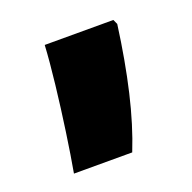

<svg xmlns="http://www.w3.org/2000/svg" viewBox="-66 -212 419 418"><g transform="rotate(-20 144.0 -3.5)"><path d="M235 -146 240 -135Q229 -53 213 15.5Q197 84 175 139H40Q47 100 54.5 48Q62 -4 68 -56.5Q74 -109 76 -146Z"/></g></svg>

Font: Noto Sans Sinhala ExtraCondensed Black
Style: Regular
Weight: 900
Width: 2
Designer: Jelle Bosma - Monotype Design Team
Foundry: Monotype Imaging Inc.
Version: Version 2.006; ttfautohint (v1.8.4.7-5d5b)